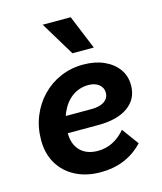

<svg xmlns="http://www.w3.org/2000/svg" viewBox="-115 -846 800 947"><g transform="rotate(-15 284.5 -372.5)"><path d="M123.9 -212V-296.7H317.5Q360.1 -296.7 383.5 -312.7Q407 -328.7 407 -357Q407 -383.1 386.4 -399.3Q365.8 -415.4 333.8 -415.4Q287.2 -415.4 251.2 -389.7Q215.3 -363.9 194.7 -318Q174 -272.1 174 -212.3Q174 -154.9 206.4 -122.2Q238.7 -89.4 296.1 -89.4Q376.8 -89.4 436.4 -159.2L498.9 -73.6Q414.4 16 282.2 16Q209.1 16 154 -12.6Q98.8 -41.1 68.4 -92.5Q38 -143.8 38 -212.6Q38 -277.3 60.7 -333.4Q83.3 -389.4 123.8 -431.3Q164.2 -473.2 218 -496.3Q271.8 -519.5 334.1 -519.5Q394.6 -519.5 439.9 -499.2Q485.2 -479 511 -443.4Q536.7 -407.8 536.7 -360.2Q536.7 -290.4 482 -251.2Q427.3 -212 329.6 -212ZM298.3 -587 193 -761H335.9L407.4 -587Z"/></g></svg>

Font: Wix Madefor Text
Style: Italic
Weight: 400
Italic angle: -12°
Designer: Dalton Maag Ltd
Foundry: Dalton Maag Ltd
Version: Version 3.100